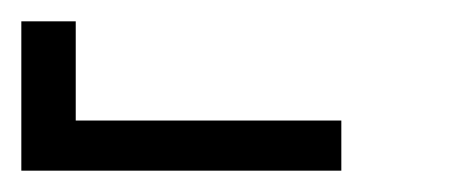

<svg xmlns="http://www.w3.org/2000/svg" viewBox="-420 -760 440 180"><path d="M-400 -600V-740H-349V-647H-100V-600Z"/></svg>

Font: Iosevka Light
Style: Regular
Weight: 300
Monospace: yes
Designer: Belleve Invis
Foundry: Belleve Invis
Version: Version 32.5.0; ttfautohint (v1.8.4)